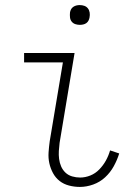

<svg xmlns="http://www.w3.org/2000/svg" viewBox="-20 -729 540 757"><path d="M295 8Q273 8 252 2.5Q231 -3 215 -15.5Q199 -28 189 -46.5Q179 -65 174.5 -85.5Q170 -106 171.5 -128Q173 -150 176 -172L228 -483H75V-520H274L215 -166Q213 -150 212 -134Q211 -118 213 -102.5Q215 -87 221 -73Q227 -59 238 -48.5Q249 -38 264.5 -33.5Q280 -29 296 -29Q316 -29 336 -37Q356 -45 371.5 -61Q387 -77 397.5 -96Q408 -115 414 -136L450 -124Q442 -98 428.5 -73.5Q415 -49 394.5 -30Q374 -11 347.5 -1.5Q321 8 295 8ZM295 -631Q285 -631 276.5 -634Q268 -637 262.5 -644Q257 -651 256 -660.5Q255 -670 256 -680Q257 -686 260 -692Q263 -698 269 -702Q275 -706 281.5 -707.5Q288 -709 294 -709Q304 -709 312.5 -706Q321 -703 326.5 -696Q332 -689 333.5 -679.5Q335 -670 333 -660Q332 -654 329 -648Q326 -642 320.5 -638Q315 -634 308 -632.5Q301 -631 295 -631Z"/></svg>

Font: Iosevka Curly Extralight
Style: Italic
Weight: 200
Italic angle: -9°
Monospace: yes
Designer: Belleve Invis
Foundry: Belleve Invis
Version: Version 22.1.2; ttfautohint (v1.8.4)